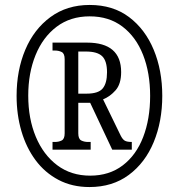

<svg xmlns="http://www.w3.org/2000/svg" viewBox="-20 -745 722 775"><path d="M341 10Q271 10 216 -19Q161 -48 123.5 -98.5Q86 -149 66.5 -215.5Q47 -282 47 -358Q47 -461 82 -544Q117 -627 183.5 -676Q250 -725 342 -725Q436 -725 501 -676Q566 -627 600.5 -544Q635 -461 635 -358Q635 -255 600.5 -171.5Q566 -88 500 -39Q434 10 341 10ZM344 -36Q421 -36 475.5 -77.5Q530 -119 558 -192Q586 -265 586 -358Q586 -451 557.5 -523.5Q529 -596 474.5 -637.5Q420 -679 342 -679Q264 -679 208.5 -637Q153 -595 123.5 -522.5Q94 -450 94 -359Q94 -266 124.5 -193Q155 -120 211 -78Q267 -36 344 -36ZM192 -141V-172H202Q217 -172 229 -178Q241 -184 241 -207V-506Q241 -529 229 -535Q217 -541 202 -541H192V-573H331Q469 -573 469 -454Q469 -406 446.5 -380.5Q424 -355 396 -344L467 -198Q475 -182 484 -177Q493 -172 512 -172V-141H433L344 -330H296V-207Q296 -184 308 -178Q320 -172 335 -172H346V-141ZM330 -367Q377 -367 394.5 -388Q412 -409 412 -453Q412 -499 392.5 -518Q373 -537 327 -537H296V-367Z"/></svg>

Font: Noto Serif ExtraCondensed SemiBold
Style: Regular
Weight: 600
Width: 2
Designer: Monotype Design Team
Foundry: Monotype Imaging Inc.
Version: Version 2.015; ttfautohint (v1.8.4.7-5d5b)